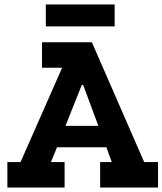

<svg xmlns="http://www.w3.org/2000/svg" viewBox="-20 -839 727 859"><path d="M687 0V-114H625L391 -650H168V-536H258L72 -114H13V0H269V-114H208L235 -180H456L480 -114H428V0ZM420 -276H273L346 -459H352ZM493 -721V-819H185V-721Z"/></svg>

Font: Zilla Slab Bold
Style: Regular
Weight: 700
Designer: Typotheque.com
Foundry: Typotheque type foundry
Version: Version 1.3; 2018